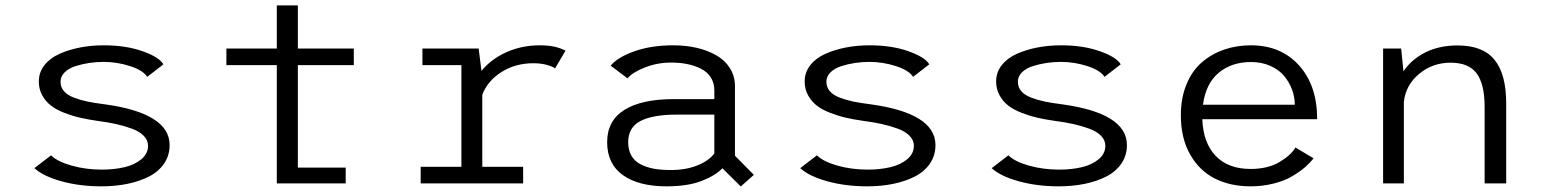

<svg xmlns="http://www.w3.org/2000/svg" viewBox="-20 -680 5720 712"><path d="M356 11Q275.5 11 207.8 -7.8Q140 -26.5 107.5 -56.5L169.5 -104Q193 -80.5 245.8 -65.8Q298.5 -51 357.5 -51Q404 -51 441.8 -60Q479.5 -69 504.2 -89.5Q529 -110 529 -139.5Q529 -160 513.2 -176.2Q497.5 -192.5 468.8 -203Q440 -213.5 409.5 -220.2Q379 -227 340 -232Q304.5 -237 275.8 -243.8Q247 -250.5 217.5 -262Q188 -273.5 168.5 -288.8Q149 -304 136.5 -326.8Q124 -349.5 124 -378Q124 -412 145 -438.5Q166 -465 201 -480.5Q236 -496 277.5 -504Q319 -512 364.5 -512Q446.5 -512 508.2 -490.2Q570 -468.5 586 -441.5L526 -395Q511 -419 462.5 -434.8Q414 -450.5 364 -450.5Q337 -450.5 310.5 -446.5Q284 -442.5 259.2 -434.5Q234.5 -426.5 219.5 -411.5Q204.5 -396.5 204.5 -377Q204.5 -357 217 -342.2Q229.5 -327.5 253.5 -318.2Q277.5 -309 303.8 -303.5Q330 -298 366.5 -293.5Q609 -260.5 609 -142Q609 -103.5 588.5 -73.5Q568 -43.5 532.8 -25.5Q497.5 -7.5 452.5 1.8Q407.5 11 356 11Z M1084.5 -58.5H1262V0H1006.5V-438.5H819.5V-500H1006.5V-660H1084.5V-500H1292V-438.5H1084.5Z M1768.5 -61.5H1920V0H1540V-61.5H1691V-438.5H1546.5V-500H1755L1765.5 -417Q1800.5 -460.5 1857.5 -486.2Q1914.5 -512 1982.5 -512Q2040.5 -512 2077 -492L2038.5 -426.5Q2030 -433 2008.2 -439.2Q1986.5 -445.5 1958.5 -445.5Q1890.5 -445.5 1839 -412.5Q1787.5 -379.5 1768.5 -328.5Z M2727 11.5 2659 -56Q2632.5 -28.5 2581.2 -8.8Q2530 11 2451.5 11Q2348.5 11 2290 -30.5Q2231.5 -72 2231.5 -153Q2231.5 -232.5 2295.5 -272.5Q2359.5 -312.5 2479 -312.5H2629V-345Q2629 -372.5 2615.8 -393Q2602.5 -413.5 2579.2 -425.2Q2556 -437 2528.2 -442.5Q2500.5 -448 2468.5 -448Q2418.5 -448 2372.5 -430.2Q2326.5 -412.5 2307 -389.5L2244.5 -436.5Q2270.5 -468 2333 -490Q2395.5 -512 2476.5 -512Q2522.5 -512 2563 -502.8Q2603.5 -493.5 2635.8 -475.2Q2668 -457 2686.8 -427.2Q2705.5 -397.5 2705.5 -359.5V-102.5L2775.5 -31.5ZM2467 -49.5Q2524 -49.5 2566.5 -66.8Q2609 -84 2629 -111V-255H2490.5Q2400.5 -255 2355 -231.2Q2309.5 -207.5 2309.5 -153Q2309.5 -124 2321.2 -103.2Q2333 -82.5 2355 -71Q2377 -59.5 2404.2 -54.5Q2431.5 -49.5 2467 -49.5Z M3196 11Q3115.5 11 3047.8 -7.8Q2980 -26.5 2947.5 -56.5L3009.5 -104Q3033 -80.5 3085.8 -65.8Q3138.5 -51 3197.5 -51Q3244 -51 3281.8 -60Q3319.5 -69 3344.2 -89.5Q3369 -110 3369 -139.5Q3369 -160 3353.2 -176.2Q3337.5 -192.5 3308.8 -203Q3280 -213.5 3249.5 -220.2Q3219 -227 3180 -232Q3144.5 -237 3115.8 -243.8Q3087 -250.5 3057.5 -262Q3028 -273.5 3008.5 -288.8Q2989 -304 2976.5 -326.8Q2964 -349.5 2964 -378Q2964 -412 2985 -438.5Q3006 -465 3041 -480.5Q3076 -496 3117.5 -504Q3159 -512 3204.5 -512Q3286.5 -512 3348.2 -490.2Q3410 -468.5 3426 -441.5L3366 -395Q3351 -419 3302.5 -434.8Q3254 -450.5 3204 -450.5Q3177 -450.5 3150.5 -446.5Q3124 -442.5 3099.2 -434.5Q3074.5 -426.5 3059.5 -411.5Q3044.5 -396.5 3044.5 -377Q3044.5 -357 3057 -342.2Q3069.5 -327.5 3093.5 -318.2Q3117.5 -309 3143.8 -303.5Q3170 -298 3206.5 -293.5Q3449 -260.5 3449 -142Q3449 -103.5 3428.5 -73.5Q3408 -43.5 3372.8 -25.5Q3337.5 -7.5 3292.5 1.8Q3247.5 11 3196 11Z M3906 11Q3825.5 11 3757.8 -7.8Q3690 -26.5 3657.5 -56.5L3719.5 -104Q3743 -80.5 3795.8 -65.8Q3848.5 -51 3907.5 -51Q3954 -51 3991.8 -60Q4029.5 -69 4054.2 -89.5Q4079 -110 4079 -139.5Q4079 -160 4063.2 -176.2Q4047.5 -192.5 4018.8 -203Q3990 -213.5 3959.5 -220.2Q3929 -227 3890 -232Q3854.5 -237 3825.8 -243.8Q3797 -250.5 3767.5 -262Q3738 -273.5 3718.5 -288.8Q3699 -304 3686.5 -326.8Q3674 -349.5 3674 -378Q3674 -412 3695 -438.5Q3716 -465 3751 -480.5Q3786 -496 3827.5 -504Q3869 -512 3914.5 -512Q3996.5 -512 4058.2 -490.2Q4120 -468.5 4136 -441.5L4076 -395Q4061 -419 4012.5 -434.8Q3964 -450.5 3914 -450.5Q3887 -450.5 3860.5 -446.5Q3834 -442.5 3809.2 -434.5Q3784.5 -426.5 3769.5 -411.5Q3754.5 -396.5 3754.5 -377Q3754.5 -357 3767 -342.2Q3779.5 -327.5 3803.5 -318.2Q3827.5 -309 3853.8 -303.5Q3880 -298 3916.5 -293.5Q4159 -260.5 4159 -142Q4159 -103.5 4138.5 -73.5Q4118 -43.5 4082.8 -25.5Q4047.5 -7.5 4002.5 1.8Q3957.5 11 3906 11Z M4851 -93Q4839.5 -77.5 4821 -61.2Q4802.5 -45 4774.2 -27.8Q4746 -10.5 4704.8 0.2Q4663.5 11 4617.5 11Q4543 11 4485.5 -17.8Q4428 -46.5 4393.5 -107Q4359 -167.5 4359 -252.5Q4359 -316.5 4379.8 -367Q4400.5 -417.5 4436.8 -448.8Q4473 -480 4519.2 -496Q4565.5 -512 4618.5 -512Q4730 -512 4797.2 -437.5Q4864.5 -363 4864.5 -238H4438.5Q4442 -150 4488.2 -101.8Q4534.5 -53.5 4617.5 -53.5Q4681 -53.5 4723.8 -78.5Q4766.5 -103.5 4784 -133ZM4619 -450Q4547.5 -450 4499.5 -410.2Q4451.5 -370.5 4441 -291.5H4781.5Q4781.5 -320 4771.5 -347.2Q4761.5 -374.5 4742.5 -397.8Q4723.5 -421 4691.2 -435.5Q4659 -450 4619 -450Z M5109 0V-500H5176L5184.5 -415.5Q5214.5 -460 5266 -485.8Q5317.5 -511.5 5385.5 -511.5Q5479 -511.5 5522.2 -458.2Q5565.5 -405 5565.5 -296.5V0H5485.5V-284Q5485.5 -367.5 5456.2 -407.5Q5427 -447.5 5359 -447.5Q5292.5 -447.5 5242.8 -406.2Q5193 -365 5186 -302.5V0Z"/></svg>

Font: League Mono Light
Style: Regular
Weight: 300
Width: 6
Designer: Tyler Finck
Foundry: The League of Moveable Type / Tyler Finck
Version: Version 2.210